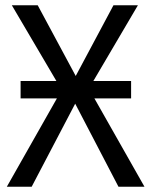

<svg xmlns="http://www.w3.org/2000/svg" viewBox="-20 -708 574 728"><path d="M337.9 -335 527.8 0H429.2L265.1 -314.9L100.1 0H5.9L195.8 -335H58.1V-400.9H193.8L24.9 -688H123L267.1 -419.9L410.2 -688H502.9L334 -400.9H477.1V-335Z"/></svg>

Font: Fira Sans Book
Style: Regular
Weight: 350
Designer: Carrois Corporate & Edenspiekermann AG
Foundry: Carrois Corporate GbR & Edenspiekermann AG
Version: Version 4.203;PS 004.203;hotconv 1.0.88;makeotf.lib2.5.64775